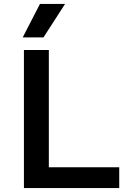

<svg xmlns="http://www.w3.org/2000/svg" viewBox="-20 -951 690 971"><path d="M101 0V-698H227V-105H583V0ZM95 -762 182 -931H309L200 -762Z"/></svg>

Font: Azeret Mono Thin Medium
Style: Regular
Weight: 500
Version: Version 1.002